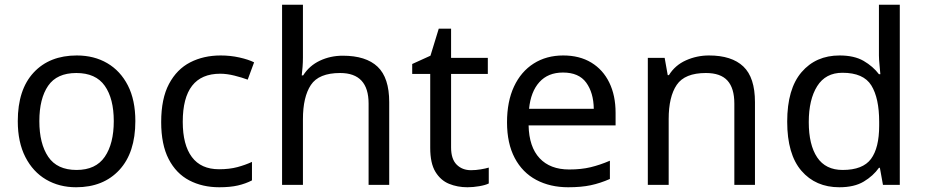

<svg xmlns="http://www.w3.org/2000/svg" viewBox="-20 -780 3901 810"><path d="M551 -269Q551 -136 483.5 -63Q416 10 301 10Q230 10 174.5 -22.5Q119 -55 87 -117.5Q55 -180 55 -269Q55 -402 122 -474Q189 -546 304 -546Q377 -546 432.5 -513.5Q488 -481 519.5 -419.5Q551 -358 551 -269ZM146 -269Q146 -174 183.5 -118.5Q221 -63 303 -63Q384 -63 422 -118.5Q460 -174 460 -269Q460 -364 422 -418Q384 -472 302 -472Q220 -472 183 -418Q146 -364 146 -269Z M905 10Q834 10 778.5 -19Q723 -48 691.5 -109Q660 -170 660 -265Q660 -364 693 -426Q726 -488 782.5 -517Q839 -546 911 -546Q952 -546 990 -537.5Q1028 -529 1052 -517L1025 -444Q1001 -453 969 -461Q937 -469 909 -469Q751 -469 751 -266Q751 -169 789.5 -117.5Q828 -66 904 -66Q948 -66 981.5 -75Q1015 -84 1043 -97V-19Q1016 -5 983.5 2.5Q951 10 905 10Z M1258 -537Q1258 -518 1256.5 -498Q1255 -478 1253 -462H1259Q1285 -503 1329.5 -524Q1374 -545 1426 -545Q1524 -545 1573 -498.5Q1622 -452 1622 -349V0H1535V-343Q1535 -472 1415 -472Q1325 -472 1291.5 -421.5Q1258 -371 1258 -277V0H1170V-760H1258Z M1967 -62Q1987 -62 2008 -65.5Q2029 -69 2042 -73V-6Q2028 1 2002 5.5Q1976 10 1952 10Q1910 10 1874.5 -4.5Q1839 -19 1817 -55Q1795 -91 1795 -156V-468H1719V-510L1796 -545L1831 -659H1883V-536H2038V-468H1883V-158Q1883 -109 1906.5 -85.5Q1930 -62 1967 -62Z M2356 -546Q2425 -546 2474.5 -516Q2524 -486 2550.5 -431.5Q2577 -377 2577 -304V-251H2210Q2212 -160 2256.5 -112.5Q2301 -65 2381 -65Q2432 -65 2471.5 -74.5Q2511 -84 2553 -102V-25Q2512 -7 2472 1.5Q2432 10 2377 10Q2301 10 2242.5 -21Q2184 -52 2151.5 -113.5Q2119 -175 2119 -264Q2119 -352 2148.5 -415Q2178 -478 2231.5 -512Q2285 -546 2356 -546ZM2355 -474Q2292 -474 2255.5 -433.5Q2219 -393 2212 -321H2485Q2484 -389 2453 -431.5Q2422 -474 2355 -474Z M2971 -546Q3067 -546 3116 -499.5Q3165 -453 3165 -349V0H3078V-343Q3078 -408 3049 -440Q3020 -472 2958 -472Q2869 -472 2835 -422Q2801 -372 2801 -278V0H2713V-536H2784L2797 -463H2802Q2828 -505 2874 -525.5Q2920 -546 2971 -546Z M3521 10Q3421 10 3361 -59.5Q3301 -129 3301 -267Q3301 -405 3361.5 -475.5Q3422 -546 3522 -546Q3584 -546 3623.5 -523Q3663 -500 3688 -467H3694Q3693 -480 3690.5 -505.5Q3688 -531 3688 -546V-760H3776V0H3705L3692 -72H3688Q3664 -38 3624 -14Q3584 10 3521 10ZM3535 -63Q3620 -63 3654.5 -109.5Q3689 -156 3689 -250V-266Q3689 -366 3656 -419.5Q3623 -473 3534 -473Q3463 -473 3427.5 -416.5Q3392 -360 3392 -265Q3392 -169 3427.5 -116Q3463 -63 3535 -63Z"/></svg>

Font: Noto Sans Tangsa
Style: Regular
Weight: 400
Designer: David Williams
Foundry: Google LLC
Version: Version 1.504